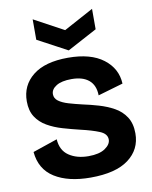

<svg xmlns="http://www.w3.org/2000/svg" viewBox="-99 -995 859 1083"><g transform="rotate(-10 330.0 -454.0)"><path d="M332 14Q204 14 126 -35Q48 -84 39 -184L180 -232Q184 -168 229 -137.5Q274 -107 341 -107Q403 -107 436 -129.5Q469 -152 469 -180Q469 -213 427.5 -230Q386 -247 321 -262Q271 -274 223 -288Q175 -302 136 -324.5Q97 -347 74 -382.5Q51 -418 51 -472Q51 -563 120.5 -618.5Q190 -674 322 -674Q452 -674 524 -619Q596 -564 600 -477L456 -435Q455 -493 420 -522.5Q385 -552 321 -552Q264 -552 233.5 -533Q203 -514 203 -486Q203 -462 224 -446.5Q245 -431 280.5 -420.5Q316 -410 359 -400Q402 -391 448 -377.5Q494 -364 534 -342Q574 -320 598.5 -282.5Q623 -245 623 -188Q623 -96 549.5 -41Q476 14 332 14ZM164 -922 334 -830 504 -922V-805L334 -714L164 -805Z"/></g></svg>

Font: Bricolage Grotesque 10pt ExtraBold
Style: Regular
Weight: 800
Designer: Mathieu Triay
Foundry: Atelier Triay
Version: Version 1.000; ttfautohint (v1.8.4.7-5d5b);gftools[0.9.32]